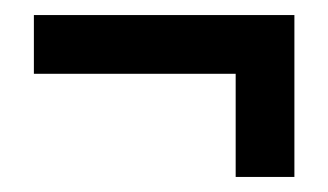

<svg xmlns="http://www.w3.org/2000/svg" viewBox="-20 -409 436 255"><path d="M371 -389V-174H293V-311H25V-389Z"/></svg>

Font: SVN-Bebas Neue
Style: Bold
Weight: 700
Designer: Ryoichi Tsunekawa
Foundry: Ryoichi Tsunekawa
Version: Version 1.300; ttfautohint (v1.7.9-c794)